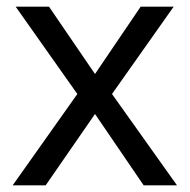

<svg xmlns="http://www.w3.org/2000/svg" viewBox="-20 -556 569 576"><path d="M212 -274 27 -536H127L265 -334L402 -536H501L316 -274L511 0H411L265 -214L117 0H18Z"/></svg>

Font: Noto Sans Tai Tham
Style: Regular
Weight: 400
Designer: Monotype Design Team 2013. Revised by David WIlliams 2020
Foundry: Monotype Imaging Inc.
Version: Version 2.002